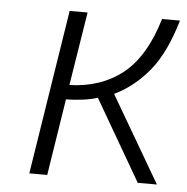

<svg xmlns="http://www.w3.org/2000/svg" viewBox="-44 -576 603 619"><g transform="rotate(5 257.5 -266.5)"><path d="M157 -533H215L177 -295Q279 -298 349 -353.5Q419 -409 456 -533H514Q483 -427 435 -368.5Q387 -310 323 -279L486 0H424L272 -262Q250 -255 221.5 -251.5Q193 -248 170 -248L131 0H73Z"/></g></svg>

Font: Exo Light
Style: Italic
Weight: 300
Italic angle: -9°
Designer: Natanael Gama
Foundry: Natanael Gama
Version: Version 1.500; ttfautohint (v1.6)